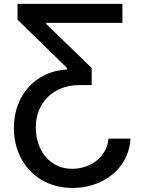

<svg xmlns="http://www.w3.org/2000/svg" viewBox="-20 -747 723 970"><path d="M318.9 -396V-403.1L68.5 -647.7V-727.3H598.4V-631.4H213.8V-625.7L443.2 -403.4V-317.1H381Q332.4 -317.1 291.9 -301.5Q251.4 -285.9 222.3 -257.6Q193.2 -229.4 177 -190Q160.9 -150.6 160.9 -103Q160.9 -60 173.5 -22Q186.1 16 209.9 44.4Q233.7 72.8 267.8 89.3Q301.8 105.8 344.8 105.8Q380.3 105.8 412.5 94.6Q444.6 83.5 469.5 63.2Q494.3 43 509.9 14.9Q525.6 -13.1 527.7 -46.9H639.2Q637.4 -10.3 626.1 22.4Q614.7 55 595.5 82.7Q576.3 110.4 549.9 132.6Q523.4 154.8 491.5 170.3Q459.5 185.7 422.8 194.1Q386 202.4 346.2 202.4Q301.5 202.4 262.3 191.9Q223 181.5 190.2 161.9Q157.3 142.4 131.2 115.1Q105.1 87.7 87.2 54.2Q69.2 20.6 59.7 -18.6Q50.1 -57.9 50.1 -100.5Q50.1 -160.9 68.9 -213.1Q87.7 -265.3 122.5 -304.7Q157.3 -344.1 207 -368.3Q256.7 -392.4 318.9 -396Z"/></svg>

Font: Cannonade Med
Style: Regular
Weight: 500
Designer: Rasmus Andersson
Foundry: rsms
Version: Version 3.012;git-f93a4a705